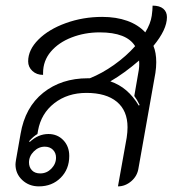

<svg xmlns="http://www.w3.org/2000/svg" viewBox="-20 -653 613 682"><path d="M525 -490Q535 -466 535 -432Q535 -414 532 -394L472 -56Q468 -28 446.5 -9.5Q425 9 399 9L430 -164Q433 -184 433 -201Q433 -260 395 -291.5Q357 -323 287 -323Q220 -323 173 -286.5Q126 -250 115 -189L113 -177Q99 -169 83 -151L86 -149Q116 -177 152 -177Q184 -177 205 -155Q226 -133 226 -99Q226 -52 195.5 -21.5Q165 9 118 9Q83 9 59 -13.5Q35 -36 35 -69Q35 -74 37 -86L53 -177Q69 -272 133.5 -323.5Q198 -375 292 -375H299Q342 -392 385 -422.5Q428 -453 460 -489Q430 -538 334 -538Q281 -538 234.5 -520Q188 -502 160.5 -469.5Q133 -437 133 -394V-387Q110 -387 95 -401Q80 -415 80 -435Q80 -476 116.5 -512.5Q153 -549 214 -571Q275 -593 343 -593Q393 -593 432 -579Q471 -565 496 -538Q515 -569 519 -597Q522 -618 522 -633Q547 -633 560 -622Q573 -611 573 -592Q573 -548 525 -490ZM476 -280Q467 -299 457 -312L471 -393Q476 -417 474 -438Q422 -393 372 -364Q404 -353 428.5 -332Q453 -311 473 -278ZM83 -76Q83 -59 93.5 -48Q104 -37 123 -37Q146 -37 162.5 -54Q179 -71 179 -93Q179 -110 168 -121Q157 -132 139 -132Q117 -132 100 -115Q83 -98 83 -76Z"/></svg>

Font: K2D ExtraLight
Style: Italic
Weight: 275
Italic angle: -10°
Designer: Katatrad Aksorn Co.,Ltd.
Foundry: Cadson Demak Co.,Ltd.
Version: Version 1.000; ttfautohint (v1.6)